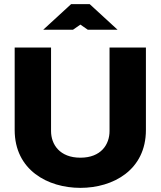

<svg xmlns="http://www.w3.org/2000/svg" viewBox="-20 -900 777 929"><path d="M51 -670V-271C51 -77 211 9 369 9C527 9 686 -77 686 -271V-670H510V-266C510 -201 469 -137 369 -137C269 -137 227 -201 227 -266V-670ZM189 -756H333L369 -781L405 -756H549L414 -880H324Z"/></svg>

Font: LT Wave Black
Style: Regular
Weight: 900
Designer: Daniel Lyons
Version: Version 2.5 (Glyphs App)